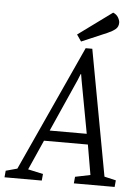

<svg xmlns="http://www.w3.org/2000/svg" viewBox="-104 -879 669 924"><g transform="rotate(5 230.5 -417.5)"><path d="M-47 0 -44 -32 11 -47 288 -653H320L432 -45L488 -32L485 0H288L291 -32L364 -47L339 -192H127L63 -48L136 -32L133 0ZM150 -243H329L282 -497L277 -527H275L263 -497ZM263 -683 241 -715 405 -835Q422 -828 430 -814Q438 -800 438 -789Q438 -769 424 -757.5Q410 -746 387 -736Z"/></g></svg>

Font: Faustina Light Light
Style: Italic
Weight: 300
Italic angle: -8°
Version: Version 1.200